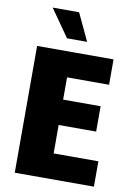

<svg xmlns="http://www.w3.org/2000/svg" viewBox="-99 -982 728 1044"><g transform="rotate(10 265.0 -460.0)"><path d="M58 -700H480V-560H248V-437H455V-297H248V-140H495V0H58ZM105 -920H251L322 -769H211Z"/></g></svg>

Font: Moderustic ExtraBold
Style: Regular
Weight: 800
Designer: Tural Alisoy
Foundry: TAFT Foundry
Version: Version 2.120